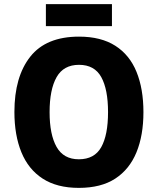

<svg xmlns="http://www.w3.org/2000/svg" viewBox="-20 -903 767 933"><path d="M677 -358Q677 -245 643 -162.5Q609 -80 540 -35Q471 10 363 10Q257 10 187.5 -35Q118 -80 84 -163Q50 -246 50 -359Q50 -530 127 -627.5Q204 -725 364 -725Q471 -725 540.5 -680.5Q610 -636 643.5 -553.5Q677 -471 677 -358ZM221 -358Q221 -249 255 -189Q289 -129 363 -129Q439 -129 472 -188Q505 -247 505 -358Q505 -469 472 -528.5Q439 -588 364 -588Q289 -588 255 -528Q221 -468 221 -358ZM524 -883V-776H203V-883Z"/></svg>

Font: Noto Sans SemiCondensed ExtraBold
Style: Regular
Weight: 800
Width: 4
Designer: Monotype Design Team
Foundry: Monotype Imaging Inc.
Version: Version 2.013; ttfautohint (v1.8.4.7-5d5b)